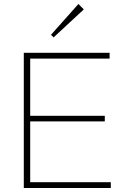

<svg xmlns="http://www.w3.org/2000/svg" viewBox="-20 -940 628 960"><path d="M99 0V-676H131V0ZM117 0V-29H534V0ZM117 -333V-361H504V-333ZM117 -647V-676H528V-647ZM248 -753 235 -766 372 -920 399 -893Z"/></svg>

Font: Outfit Thin
Style: Regular
Weight: 100
Designer: Rodrigo Fuenzalida
Foundry: fragTYPE
Version: Version 1.000